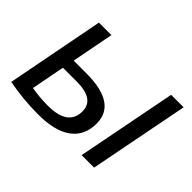

<svg xmlns="http://www.w3.org/2000/svg" viewBox="-111 -738 957 957"><g transform="rotate(45 368.0 -259.0)"><path d="M613 0H525L628 -528H716ZM467 -164Q467 -79 406.5 -34.5Q346 10 229 10Q122 10 19 -10L119 -528H207L164 -305H253Q467 -305 467 -164ZM151 -242 117 -65Q173 -55 232 -55Q374 -55 374 -157Q374 -242 249 -242Z"/></g></svg>

Font: Libra Sans
Style: Italic
Weight: 400
Italic angle: -12°
Foundry: Context Ltd
Version: Version 1.002